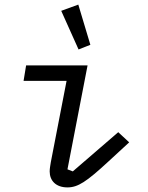

<svg xmlns="http://www.w3.org/2000/svg" viewBox="-20 -799 640 831"><path d="M272 12.1C317.1 12.1 354 -12.1 448.2 -99.1L539.1 -182.9L491.8 -226.9L295.1 -57.2L272 -66.1L359 -516H93L82 -448.9H268.1L199.9 -96.9C198.2 -84.9 195 -70 195 -57.2C195 -17 221.9 12.1 272 12.1ZM245 -752.1 320 -584.9 371.1 -605.1 318.9 -779.1Z"/></svg>

Font: Margiela Mono Italic Italic
Style: Regular
Weight: 400
Designer: Mike Abbink, Paul van der Laan, Pieter van Rosmalen
Foundry: Bold Monday
Version: Version 2.003 2021